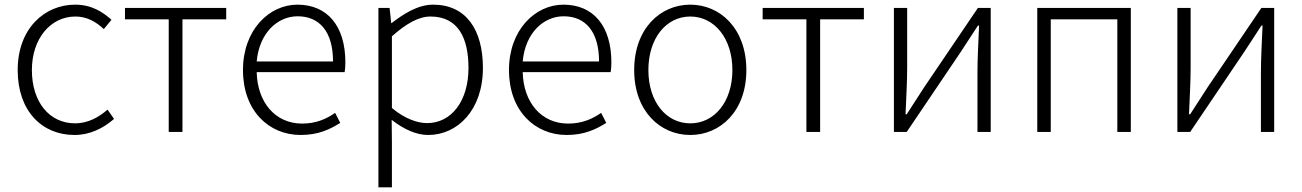

<svg xmlns="http://www.w3.org/2000/svg" viewBox="-20 -567 5595 825"><path d="M300 13C367 13 424 -16 470 -56L442 -96C406 -64 358 -37 303 -37C191 -37 117 -130 117 -266C117 -402 198 -496 304 -496C354 -496 393 -473 426 -442L459 -482C422 -515 374 -547 303 -547C171 -547 56 -444 56 -266C56 -89 161 13 300 13Z M705 0H764V-484H952V-533H517V-484H705Z M1272 13C1349 13 1399 -12 1442 -39L1420 -82C1380 -54 1335 -36 1278 -36C1163 -36 1086 -127 1083 -257H1461C1463 -270 1464 -284 1464 -299C1464 -455 1387 -547 1258 -547C1137 -547 1024 -439 1024 -266C1024 -91 1135 13 1272 13ZM1083 -303C1094 -425 1172 -497 1259 -497C1352 -497 1411 -432 1411 -303Z M1606 238H1664V46L1663 -52C1717 -10 1770 13 1820 13C1945 13 2055 -93 2055 -275C2055 -439 1983 -547 1841 -547C1776 -547 1715 -508 1663 -468H1661L1654 -533H1606ZM1815 -38C1776 -38 1721 -55 1664 -103V-411C1726 -466 1779 -496 1830 -496C1949 -496 1993 -403 1993 -275C1993 -132 1919 -38 1815 -38Z M2415 13C2492 13 2542 -12 2585 -39L2563 -82C2523 -54 2478 -36 2421 -36C2306 -36 2229 -127 2226 -257H2604C2606 -270 2607 -284 2607 -299C2607 -455 2530 -547 2401 -547C2280 -547 2167 -439 2167 -266C2167 -91 2278 13 2415 13ZM2226 -303C2237 -425 2315 -497 2402 -497C2495 -497 2554 -432 2554 -303Z M2946 13C3075 13 3187 -89 3187 -266C3187 -444 3075 -547 2946 -547C2817 -547 2705 -444 2705 -266C2705 -89 2817 13 2946 13ZM2946 -37C2842 -37 2766 -130 2766 -266C2766 -402 2842 -496 2946 -496C3050 -496 3127 -402 3127 -266C3127 -130 3050 -37 2946 -37Z M3445 0H3504V-484H3692V-533H3257V-484H3445Z M3821 0H3876L4107 -342C4128 -374 4161 -424 4182 -457H4187C4184 -386 4180 -315 4180 -256V0H4237V-533H4182L3951 -192C3930 -159 3897 -109 3876 -76H3871C3874 -147 3878 -219 3878 -276V-533H3821Z M4437 0H4495V-484H4781V0H4839V-533H4437Z M5039 0H5094L5325 -342C5346 -374 5379 -424 5400 -457H5405C5402 -386 5398 -315 5398 -256V0H5455V-533H5400L5169 -192C5148 -159 5115 -109 5094 -76H5089C5092 -147 5096 -219 5096 -276V-533H5039Z"/></svg>

Font: Noto Sans T Chinese Light
Style: Regular
Weight: 300
Designer: Ryoko NISHIZUKA (kana & ideographs); Paul D. Hunt (Latin, Greek & Cyrillic); Wenlong ZHANG (bopomofo); Sandoll Communica
Foundry: Adobe Systems Incorporated
Version: Version 1.000;PS 1;hotconv 1.0.78;makeotf.lib2.5.61930